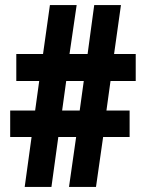

<svg xmlns="http://www.w3.org/2000/svg" viewBox="-20 -734 567 754"><path d="M414 -416 398 -300H489V-196H385L357 0H251L279 -196H209L182 0H77L104 -196H20V-300H118L134 -416H44V-522H149L176 -714H281L253 -522H324L350 -714H455L428 -522H513V-416ZM224 -300H293L309 -416H240Z"/></svg>

Font: Noto Sans Arabic ExtCond ExtBd
Style: Regular
Weight: 800
Width: 2
Designer: Monotype Design Team, Nadine Chahine, Nizar Qandah and Khaled Hosny
Foundry: Monotype Imaging Inc.
Version: Version 2.012; ttfautohint (v1.8.4.7-5d5b)